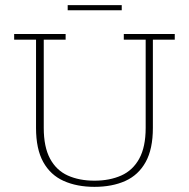

<svg xmlns="http://www.w3.org/2000/svg" viewBox="-20 -715 734 746"><path d="M347 11Q279 11 227.5 -12Q176 -35 148 -85.5Q120 -136 120 -218V-561H35V-583H235V-561H150V-218Q150 -144 174.5 -98.5Q199 -53 243.5 -33Q288 -13 347 -13Q406 -13 451 -33Q496 -53 521 -98.5Q546 -144 546 -218V-561H461V-583H659V-561H574V-218Q574 -136 546 -85.5Q518 -35 467 -12Q416 11 347 11ZM243 -675V-695H453V-675Z"/></svg>

Font: Rokkitt Thin
Style: Regular
Weight: 250
Version: Version 3.103